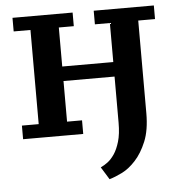

<svg xmlns="http://www.w3.org/2000/svg" viewBox="-53 -580 787 843"><g transform="rotate(-5 341.0 -158.5)"><path d="M298 5H33V-55H107V-470H33V-530H298V-470H232V-298H457V-470H391V-530H656V-470H582V-62Q582 13 561.5 62.5Q541 112 512 143.5Q483 175 453 190Q423 205 396 213L362 158Q379 150 394 138.5Q409 127 423 106.5Q437 86 447 52.5Q457 19 457 -31V-234H232V-55H298Z"/></g></svg>

Font: PT Serif Caption
Style: Semibold
Weight: 600
Designer: A.Korolkova, O.Umpeleva, V.Yefimov
Foundry: ParaType Ltd
Version: Version 1.00;May 2, 2020;FontCreator 12.0.0.2544 64-bit